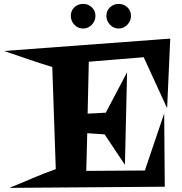

<svg xmlns="http://www.w3.org/2000/svg" viewBox="-110 -916 911 960"><path d="M741.2 -722.7 725.6 -375 608.4 -629.9 334 -607.4 328.1 -347.7 418.9 -352.5 525.4 -554.7 514.6 -91.8 413.1 -244.1 326.2 -250 321.3 -61.5 614.3 -63.5 710.9 -348.6 713.9 17.6 -63.5 23.4Q-4.9 0 52.7 -24.9Q110.4 -49.8 168.9 -70.3L151.4 -581.1Q89.8 -599.6 30.3 -620.1Q-29.3 -640.6 -89.8 -661.1L710.9 -720.7ZM544.9 -836.9Q544.9 -811.5 526.9 -792.5Q508.8 -773.4 483.4 -773.4Q458 -773.4 439.9 -792.5Q421.9 -811.5 421.9 -836.9Q421.9 -862.3 439.9 -879.4Q458 -896.5 483.4 -896.5Q508.8 -896.5 526.9 -879.4Q544.9 -862.3 544.9 -836.9ZM367.2 -836.9Q367.2 -811.5 349.1 -792.5Q331.1 -773.4 305.7 -773.4Q279.3 -773.4 261.7 -792.5Q244.1 -811.5 244.1 -836.9Q244.1 -862.3 261.7 -879.4Q279.3 -896.5 305.7 -896.5Q331.1 -896.5 349.1 -879.4Q367.2 -862.3 367.2 -836.9Z"/></svg>

Font: Fontdiner Swanky
Style: Regular
Weight: 400
Designer: Font Diner, Inc
Foundry: Font Diner, Inc
Version: Version 1.000